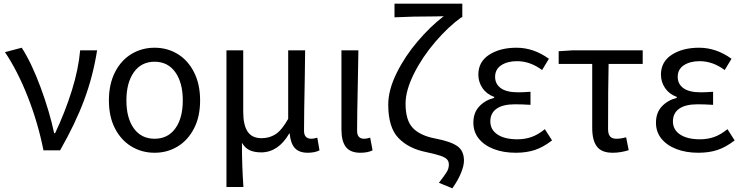

<svg xmlns="http://www.w3.org/2000/svg" viewBox="-20 -816 4030 1042"><path d="M7 -533 98 -557Q152 -473 200.5 -341.5Q249 -210 274 -93H279Q333 -207 369.5 -323.5Q406 -440 415 -543H507Q485 -403 437 -274Q389 -145 306 0H216Q186 -150 131 -290Q76 -430 7 -533Z M571 -271Q571 -359 604 -424Q637 -489 693.5 -523Q750 -557 819 -557Q888 -557 944 -523Q1000 -489 1033 -424Q1066 -359 1066 -271Q1066 -183 1033 -119Q1000 -55 944 -21Q888 13 819 13Q750 13 693.5 -21Q637 -55 604 -119Q571 -183 571 -271ZM972 -271Q972 -367 931.5 -424Q891 -481 819 -481Q747 -481 706.5 -424Q666 -367 666 -271Q666 -175 706.5 -119Q747 -63 819 -63Q891 -63 931.5 -119Q972 -175 972 -271Z M1300 -543V-210Q1300 -137 1324 -101.5Q1348 -66 1400 -66Q1442 -66 1475.5 -87.5Q1509 -109 1544 -171V-543H1636Q1634 -443 1634 -391Q1630 -193 1630 -106Q1630 -63 1670 -63Q1683 -63 1702 -69L1714 0Q1688 13 1650 13Q1604 13 1580.5 -12Q1557 -37 1552 -92H1550Q1520 -40 1481.5 -14.5Q1443 11 1398 11Q1362 11 1336.5 0Q1311 -11 1293 -41Q1293 30 1295 84Q1297 138 1301 199H1209V-543Z M1833 -113V-543H1925L1922 -371Q1918 -185 1918 -106Q1918 -63 1956 -63Q1971 -63 1989 -69L2002 0Q1976 13 1936 13Q1881 13 1857 -18.5Q1833 -50 1833 -113Z M2416 77Q2416 60 2406 49Q2396 38 2369.5 29Q2343 20 2291 9Q2197 -10 2142 -67.5Q2087 -125 2087 -248Q2087 -327 2132 -418.5Q2177 -510 2246.5 -591.5Q2316 -673 2388 -728Q2361 -728 2345 -727Q2218 -727 2121 -722V-796H2489V-722H2484Q2414 -672 2343 -589.5Q2272 -507 2226.5 -416Q2181 -325 2181 -253Q2181 -162 2221.5 -120.5Q2262 -79 2344 -64Q2427 -48 2462.5 -22.5Q2498 3 2498 56Q2498 83 2482 122.5Q2466 162 2435 206L2362 176Q2394 135 2405 116.5Q2416 98 2416 77Z M2549 -150Q2549 -204 2580.5 -238Q2612 -272 2662 -285V-290Q2621 -305 2598.5 -338Q2576 -371 2576 -411Q2576 -481 2635 -519Q2694 -557 2783 -557Q2876 -557 2959 -497L2922 -436Q2857 -484 2786 -484Q2734 -484 2700.5 -462Q2667 -440 2667 -399Q2667 -360 2698 -337.5Q2729 -315 2792 -315Q2820 -315 2859 -318V-247Q2813 -250 2775 -250Q2709 -250 2675 -226Q2641 -202 2641 -157Q2641 -112 2680 -86Q2719 -60 2788 -60Q2829 -60 2864.5 -72.5Q2900 -85 2937 -115L2976 -54Q2928 -17 2882.5 -2Q2837 13 2779 13Q2712 13 2660 -7Q2608 -27 2578.5 -63.5Q2549 -100 2549 -150Z M3194 -122V-469H3012V-538L3090 -543H3468V-469H3283Q3280 -346 3280 -116Q3280 -88 3291 -75.5Q3302 -63 3325 -63Q3349 -63 3378 -71L3392 -1Q3348 13 3305 13Q3245 13 3219.5 -20.5Q3194 -54 3194 -122Z M3540 -150Q3540 -204 3571.5 -238Q3603 -272 3653 -285V-290Q3612 -305 3589.5 -338Q3567 -371 3567 -411Q3567 -481 3626 -519Q3685 -557 3774 -557Q3867 -557 3950 -497L3913 -436Q3848 -484 3777 -484Q3725 -484 3691.5 -462Q3658 -440 3658 -399Q3658 -360 3689 -337.5Q3720 -315 3783 -315Q3811 -315 3850 -318V-247Q3804 -250 3766 -250Q3700 -250 3666 -226Q3632 -202 3632 -157Q3632 -112 3671 -86Q3710 -60 3779 -60Q3820 -60 3855.5 -72.5Q3891 -85 3928 -115L3967 -54Q3919 -17 3873.5 -2Q3828 13 3770 13Q3703 13 3651 -7Q3599 -27 3569.5 -63.5Q3540 -100 3540 -150Z"/></svg>

Font: Noto Sans SC
Style: Regular
Weight: 400
Designer: Ryoko NISHIZUKA ____ (kana & ideographs); Paul D. Hunt (Latin, Greek & Cyrillic); Wenlong ZHANG ___ (bopomofo); Sandoll 
Foundry: Adobe Systems Incorporated
Version: Version 1.004